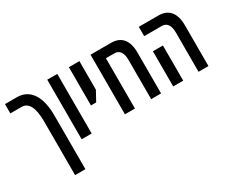

<svg xmlns="http://www.w3.org/2000/svg" viewBox="-118 -1007 2000 1660"><g transform="rotate(-30 882.0 -177.5)"><path d="M236 240H339V-298C339 -492 263 -595 137 -595H18V-502H130C197 -502 236 -439 236 -298Z M440 0H540V-595H440Z M656 -213H708L761 -310V-595H656Z M1078 -595H872V0H972V-502H1057C1105 -502 1134 -467 1134 -392V0H1233V-407C1233 -528 1181 -595 1078 -595Z M1607 0H1706V-407C1706 -528 1653 -595 1551 -595H1354V-502H1530C1578 -502 1607 -467 1607 -392ZM1354 0H1454V-351H1354Z"/></g></svg>

Font: Noto Sans Hebrew ExtraCondensed Medium
Style: Regular
Weight: 500
Width: 2
Designer: Monotype Design Team
Foundry: Monotype Imaging Inc.
Version: Version 2.004